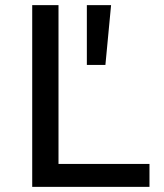

<svg xmlns="http://www.w3.org/2000/svg" viewBox="-20 -725 636 745"><path d="M105 0V-705H207V-89H560V0ZM317 -473V-705H411L389 -473Z"/></svg>

Font: Nunito Sans 7pt Medium
Style: Regular
Weight: 500
Designer: Vernon Adams
Foundry: Vernon Adams
Version: Version 3.101;gftools[0.9.27]